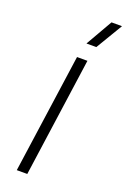

<svg xmlns="http://www.w3.org/2000/svg" viewBox="-168 -945 660 999"><g transform="rotate(20 162.0 -445.5)"><path d="M216.8 -660.2 124 0H65.9L159.2 -660.2ZM181.2 -743.2 266.1 -891.1H324.2L235.8 -743.2Z"/></g></svg>

Font: Human Sans Light
Style: Italic
Weight: 300
Italic angle: -8°
Designer: Tim Radville
Foundry: Continuum
Version: Version 1.000;FEAKit 1.0